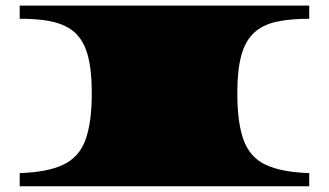

<svg xmlns="http://www.w3.org/2000/svg" viewBox="-20 -650 1148 670"><path d="M48.8 0V-45.9Q146.5 -49.3 201.2 -75.4Q255.9 -101.6 278.1 -161.6Q300.3 -221.7 300.3 -326.2Q300.3 -403.3 286.9 -454.8Q273.4 -506.3 242.2 -535.6Q221.7 -554.2 193.8 -564.9Q166 -575.7 129.9 -580.1Q93.8 -584.5 48.8 -584.5V-630.4H1059.1V-584.5Q992.2 -584.5 944.3 -574Q896.5 -563.5 866.5 -535.6Q836.4 -507.8 822.3 -457.3Q808.1 -406.7 808.1 -326.2Q808.1 -220.7 830.3 -160.6Q852.5 -100.6 907.2 -75Q961.9 -49.3 1059.1 -45.9V0Z"/></svg>

Font: Asset
Style: Regular
Weight: 400
Version: Version 1.003; ttfautohint (v1.8.4.7-5d5b)